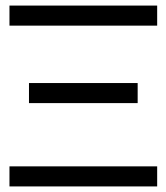

<svg xmlns="http://www.w3.org/2000/svg" viewBox="-20 -669 597 689"><path d="M14 0V-72H544V0ZM14 -577V-649H544V-577ZM84 -299V-371H474V-299Z"/></svg>

Font: Gamestation Display
Style: Regular
Weight: 400
Designer: Jonas Hecksher
Foundry: Jonas Hecksher, Playtypeª, e-types AS
Version: Version 1.003